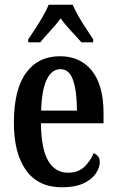

<svg xmlns="http://www.w3.org/2000/svg" viewBox="-20 -786 495 816"><path d="M243 10Q143 10 91 -62Q39 -134 39 -264Q39 -405 90.5 -476Q142 -547 235 -547Q321 -547 370.5 -485.5Q420 -424 420 -305V-262H154Q155 -154 184.5 -103Q214 -52 270 -52Q312 -52 338 -76.5Q364 -101 378 -135Q389 -131 396.5 -122Q404 -113 404 -97Q404 -74 387.5 -49Q371 -24 335.5 -7Q300 10 243 10ZM307 -316Q307 -396 291 -444Q275 -492 237 -492Q199 -492 178 -446.5Q157 -401 155 -316ZM100 -619Q113 -638 130 -664Q147 -690 162.5 -717Q178 -744 187 -766H289Q298 -744 313.5 -717Q329 -690 346.5 -664Q364 -638 376 -619V-606H326Q307 -628 281.5 -655Q256 -682 238 -708Q219 -682 194 -655Q169 -628 151 -606H100Z"/></svg>

Font: Noto Serif Tamil ExtraCondensed SemiBold
Style: Italic
Weight: 600
Width: 2
Italic angle: -12°
Designer: Indian Type Foundry, Tom Grace, and the Monotype Design Team
Foundry: Monotype Imaging Inc.
Version: Version 2.003; ttfautohint (v1.8.4.7-5d5b)